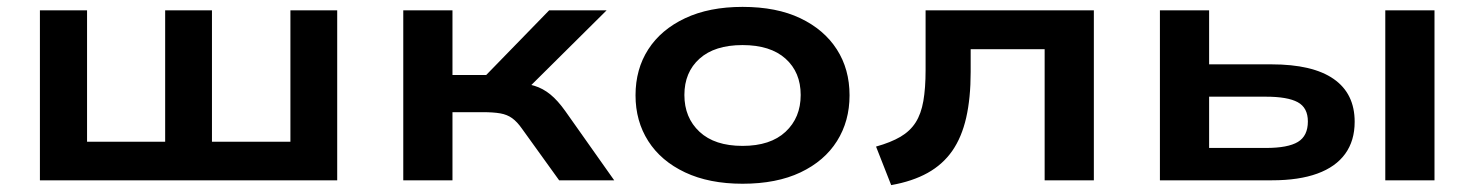

<svg xmlns="http://www.w3.org/2000/svg" viewBox="-20 -524 4285 558"><path d="M96 0V-494H233V-112H460V-494H596V-112H824V-494H960V0Z M1152 0V-494H1295V-306H1393L1576 -494H1743L1491 -244L1476 -285Q1509 -282 1533.5 -274.5Q1558 -267 1579.5 -249.5Q1601 -232 1623 -201L1765 0H1605L1497 -150Q1483 -170 1468.5 -180.5Q1454 -191 1434 -194.5Q1414 -198 1383 -198H1295V0Z M2138 10Q2041 10 1971 -23Q1901 -56 1864 -114Q1827 -172 1827 -247Q1827 -323 1864 -380.5Q1901 -438 1971 -471Q2041 -504 2138 -504Q2237 -504 2306 -471Q2375 -438 2412 -380.5Q2449 -323 2449 -247Q2449 -172 2412.5 -114Q2376 -56 2306.5 -23Q2237 10 2138 10ZM2138 -100Q2219 -100 2263 -141Q2307 -182 2307 -248Q2307 -314 2263 -353.5Q2219 -393 2138 -393Q2057 -393 2013 -353.5Q1969 -314 1969 -248Q1969 -182 2013 -141Q2057 -100 2138 -100Z M2570 14 2526 -98Q2569 -110 2597 -126.5Q2625 -143 2641 -168Q2657 -193 2663.5 -230.5Q2670 -268 2670 -320V-494H3159V0H3016V-381H2801V-315Q2801 -239 2788 -182Q2775 -125 2747.5 -85.5Q2720 -46 2676 -21.5Q2632 3 2570 14Z M3351 0V-494H3494V-337H3675Q3795 -337 3856 -294.5Q3917 -252 3917 -170Q3917 -115 3889.5 -77Q3862 -39 3808.5 -19.5Q3755 0 3677 0ZM3494 -94H3659Q3723 -94 3752 -111.5Q3781 -129 3781 -171Q3781 -211 3751.5 -227Q3722 -243 3659 -243H3494ZM4006 0V-494H4149V0Z"/></svg>

Font: Nunito Sans 10pt Expanded
Style: Bold
Weight: 700
Width: 7
Designer: Vernon Adams
Foundry: Vernon Adams
Version: Version 3.101;gftools[0.9.27]